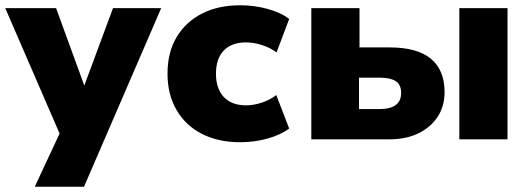

<svg xmlns="http://www.w3.org/2000/svg" viewBox="-30 -529 2013 729"><path d="M102 180 214 -60V19L-10 -498H183L300 -177H280L399 -498H582L289 180Z M882 11Q799 11 737 -20.5Q675 -52 640.5 -111Q606 -170 606 -249Q606 -330 640.5 -388Q675 -446 737 -477.5Q799 -509 882 -509Q936 -509 986.5 -495Q1037 -481 1068 -457L1020 -330Q996 -348 964.5 -358Q933 -368 904 -368Q850 -368 820 -337.5Q790 -307 790 -249Q790 -192 820 -160.5Q850 -129 904 -129Q933 -129 964.5 -139.5Q996 -150 1019 -168L1068 -41Q1036 -17 986 -3Q936 11 882 11Z M1152 0V-498H1335V-349H1449Q1554 -349 1606 -306Q1658 -263 1658 -179Q1658 -126 1632 -86Q1606 -46 1559 -23Q1512 0 1449 0ZM1333 -115H1414Q1451 -115 1472 -130Q1493 -145 1493 -176Q1493 -208 1472.5 -221Q1452 -234 1414 -234H1333ZM1714 0V-498H1897V0Z"/></svg>

Font: Nunito Sans 10pt Black
Style: Regular
Weight: 900
Designer: Vernon Adams
Foundry: Vernon Adams
Version: Version 3.101;gftools[0.9.27]